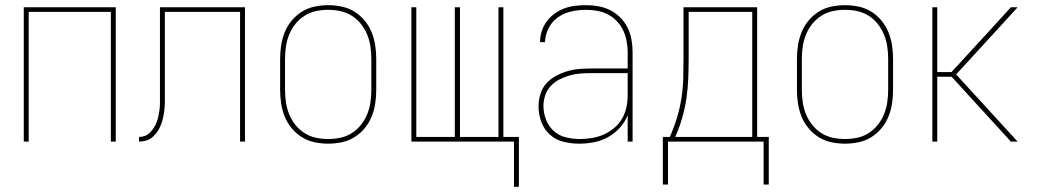

<svg xmlns="http://www.w3.org/2000/svg" viewBox="-20 -548 4040 743"><path d="M72 0V-520H428V0H409V-502H91V0Z M518 0V-18Q530 -18 541.5 -22.5Q553 -27 561.5 -36Q570 -45 576.5 -55.5Q583 -66 587 -77.5Q591 -89 593.5 -101Q596 -113 597.5 -125Q599 -137 599 -149.5Q599 -162 599 -174V-520H928V0H909V-502H618V-185Q618 -170 618 -155.5Q618 -141 616.5 -126Q615 -111 612 -96.5Q609 -82 604 -68Q599 -54 591 -41.5Q583 -29 572 -19Q561 -9 547 -4.5Q533 0 518 0Z M1250 8Q1224 8 1197.5 2.5Q1171 -3 1148.5 -17Q1126 -31 1109 -51.5Q1092 -72 1082 -96.5Q1072 -121 1068 -147.5Q1064 -174 1064 -200V-320Q1064 -346 1068 -372.5Q1072 -399 1082 -423.5Q1092 -448 1109 -468.5Q1126 -489 1148.5 -503Q1171 -517 1197.5 -522.5Q1224 -528 1250 -528Q1276 -528 1302.5 -522.5Q1329 -517 1351.5 -503Q1374 -489 1391 -468.5Q1408 -448 1418 -423.5Q1428 -399 1432 -372.5Q1436 -346 1436 -320V-200Q1436 -174 1432 -147.5Q1428 -121 1418 -96.5Q1408 -72 1391 -51.5Q1374 -31 1351.5 -17Q1329 -3 1302.5 2.5Q1276 8 1250 8ZM1250 -10Q1274 -10 1297.5 -15Q1321 -20 1341.5 -33Q1362 -46 1377 -65Q1392 -84 1401 -106Q1410 -128 1413.5 -152Q1417 -176 1417 -200V-320Q1417 -344 1413.5 -368Q1410 -392 1401 -414Q1392 -436 1377 -455Q1362 -474 1341.5 -487Q1321 -500 1297.5 -505Q1274 -510 1250 -510Q1226 -510 1202.5 -505Q1179 -500 1158.5 -487Q1138 -474 1123 -455Q1108 -436 1099 -414Q1090 -392 1086.5 -368Q1083 -344 1083 -320V-200Q1083 -176 1086.5 -152Q1090 -128 1099 -106Q1108 -84 1123 -65Q1138 -46 1158.5 -33Q1179 -20 1202.5 -15Q1226 -10 1250 -10Z M1969 175V0H1572V-520H1591V-18H1740V-520H1760V-18H1909V-520H1928V-18H1988V175Z M2221 8Q2190 8 2160 0.5Q2130 -7 2107.5 -27.5Q2085 -48 2074.5 -77Q2064 -106 2064 -136Q2064 -160 2071 -183.5Q2078 -207 2093.5 -224.5Q2109 -242 2130 -253.5Q2151 -265 2174 -272Q2197 -279 2220.5 -281Q2244 -283 2268 -283H2409V-345Q2409 -366 2405 -388Q2401 -410 2392 -429.5Q2383 -449 2367.5 -465.5Q2352 -482 2332.5 -492Q2313 -502 2291.5 -506Q2270 -510 2248 -510Q2220 -510 2192 -504Q2164 -498 2140.5 -482Q2117 -466 2103.5 -440Q2090 -414 2089 -385H2070Q2070 -407 2076.5 -427.5Q2083 -448 2096 -465.5Q2109 -483 2126.5 -495.5Q2144 -508 2164 -515.5Q2184 -523 2205.5 -525.5Q2227 -528 2248 -528Q2273 -528 2297 -523.5Q2321 -519 2342.5 -508Q2364 -497 2381.5 -479Q2399 -461 2409.5 -439Q2420 -417 2424 -393Q2428 -369 2428 -345V0H2409V-102Q2398 -75 2378 -53Q2358 -31 2332.5 -17Q2307 -3 2278.5 2.5Q2250 8 2221 8ZM2224 -10Q2247 -10 2271 -14Q2295 -18 2316.5 -27.5Q2338 -37 2356.5 -52.5Q2375 -68 2387 -88.5Q2399 -109 2404 -132.5Q2409 -156 2409 -180V-265H2268Q2247 -265 2226 -263.5Q2205 -262 2184.5 -256Q2164 -250 2145 -240.5Q2126 -231 2111.5 -215.5Q2097 -200 2090 -179.5Q2083 -159 2083 -138Q2083 -111 2093 -85Q2103 -59 2123 -41Q2143 -23 2170 -16.5Q2197 -10 2224 -10Z M2545 166V-18H2572Q2588 -54 2599.5 -91.5Q2611 -129 2617 -168Q2623 -207 2624 -246.5Q2625 -286 2625 -325V-520H2910V-18H2955V166H2935V0H2565V166ZM2593 -18H2891V-502H2645V-325Q2645 -286 2643.5 -246.5Q2642 -207 2636.5 -168.5Q2631 -130 2620 -92Q2609 -54 2593 -18Z M3250 8Q3224 8 3197.5 2.5Q3171 -3 3148.5 -17Q3126 -31 3109 -51.5Q3092 -72 3082 -96.5Q3072 -121 3068 -147.5Q3064 -174 3064 -200V-320Q3064 -346 3068 -372.5Q3072 -399 3082 -423.5Q3092 -448 3109 -468.5Q3126 -489 3148.5 -503Q3171 -517 3197.5 -522.5Q3224 -528 3250 -528Q3276 -528 3302.5 -522.5Q3329 -517 3351.5 -503Q3374 -489 3391 -468.5Q3408 -448 3418 -423.5Q3428 -399 3432 -372.5Q3436 -346 3436 -320V-200Q3436 -174 3432 -147.5Q3428 -121 3418 -96.5Q3408 -72 3391 -51.5Q3374 -31 3351.5 -17Q3329 -3 3302.5 2.5Q3276 8 3250 8ZM3250 -10Q3274 -10 3297.5 -15Q3321 -20 3341.5 -33Q3362 -46 3377 -65Q3392 -84 3401 -106Q3410 -128 3413.5 -152Q3417 -176 3417 -200V-320Q3417 -344 3413.5 -368Q3410 -392 3401 -414Q3392 -436 3377 -455Q3362 -474 3341.5 -487Q3321 -500 3297.5 -505Q3274 -510 3250 -510Q3226 -510 3202.5 -505Q3179 -500 3158.5 -487Q3138 -474 3123 -455Q3108 -436 3099 -414Q3090 -392 3086.5 -368Q3083 -344 3083 -320V-200Q3083 -176 3086.5 -152Q3090 -128 3099 -106Q3108 -84 3123 -65Q3138 -46 3158.5 -33Q3179 -20 3202.5 -15Q3226 -10 3250 -10Z M3588 0V-520H3607V-269H3662L3809 -429L3892 -520H3918L3911 -512L3680 -260L3918 0H3892L3669 -244L3662 -251H3607V0Z"/></svg>

Font: Iosevka Curly Thin
Style: Regular
Weight: 100
Monospace: yes
Designer: Belleve Invis
Foundry: Belleve Invis
Version: Version 22.1.2; ttfautohint (v1.8.4)